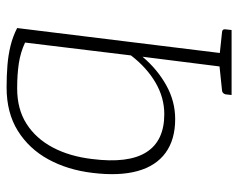

<svg xmlns="http://www.w3.org/2000/svg" viewBox="-90 -455 722 582"><g transform="rotate(-90 271.0 -164.0)"><path d="M356 177 390 -93Q352 -48 303.5 -21Q255 6 201 6Q139 6 99 -23Q59 -52 43.5 -108Q28 -164 38 -245Q47 -320 79 -378.5Q111 -437 165.5 -471Q220 -505 297 -505Q332 -505 363.5 -502.5Q395 -500 423.5 -493Q452 -486 477 -473L397 177ZM216 -27Q266 -27 311.5 -53.5Q357 -80 394 -128L433 -449Q403 -463 369.5 -468Q336 -473 294 -473Q231 -473 186.5 -444.5Q142 -416 115 -365Q88 -314 80 -246Q66 -136 100.5 -81.5Q135 -27 216 -27ZM274 177 276 159Q277 154 280.5 151Q284 148 288 148L365 140L366 177ZM380 177 389 140 464 148Q469 148 471.5 151Q474 154 473 159L471 177Z"/></g></svg>

Font: Aleo ExtraLight
Style: Italic
Weight: 250
Italic angle: -7°
Designer: Alessio Laiso
Foundry: Alessio Laiso
Version: Version 2.001;gftools[0.9.29]